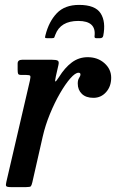

<svg xmlns="http://www.w3.org/2000/svg" viewBox="-20 -764 484 784"><path d="M70.5 -520H192Q210 -520 216 -516.2Q222 -512.5 218.5 -498L208 -452Q203.5 -431.5 206.2 -431.2Q209 -431 221 -449.5Q244.5 -487.5 273.2 -509Q302 -530.5 338 -530.5Q379 -530.5 406.5 -506Q434 -481.5 434 -446.5Q434 -411 413.2 -387.8Q392.5 -364.5 361.5 -364.5Q331 -364.5 314.2 -380.8Q297.5 -397 297.5 -423Q297.5 -437.5 303 -445.8Q308.5 -454 308.5 -460Q308.5 -467 300.5 -467Q287.5 -467 267.2 -444Q247 -421 225 -383Q203 -345 184 -298.8Q165 -252.5 154.5 -206.5L112 -19.5Q109 -7 106 -3.5Q103 0 87 0H23.5Q7 0 5 -4.8Q3 -9.5 6 -21.5L102 -434.5Q105.5 -450.5 103.5 -454.2Q101.5 -458 86 -458H67Q56.5 -458 54.2 -462.2Q52 -466.5 52 -479.5V-504.5Q52 -520 70.5 -520ZM303 -744Q369 -744 391 -709.5Q413 -675 401.5 -617.5Q399.5 -608 388 -608H373.5Q365 -608 366 -616Q374 -678.5 299.5 -678.5Q227 -678.5 206 -622.5Q203 -615.5 202 -611.8Q201 -608 192 -608H173Q165 -608 164.2 -610.2Q163.5 -612.5 165.5 -620Q179.5 -676 212 -710Q244.5 -744 303 -744Z"/></svg>

Font: Besley* Narrow Medium
Style: Italic
Weight: 500
Width: 4
Italic angle: -13°
Designer: Owen Earl
Foundry: indestructible type*
Version: Version 3.000; ttfautohint (v1.8.3)